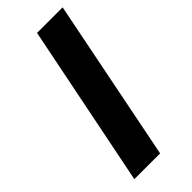

<svg xmlns="http://www.w3.org/2000/svg" viewBox="-215 -689 727 727"><g transform="rotate(-45 148.0 -326.0)"><path d="M28 0 159 -652H296L166 0Z"/></g></svg>

Font: TypoPRO Source Sans Pro
Style: Bold Italic
Weight: 700
Italic angle: -11°
Designer: Paul D. Hunt
Foundry: Adobe Systems Incorporated
Version: Version 1.075;PS 2.000;hotconv 1.0.86;makeotf.lib2.5.63406